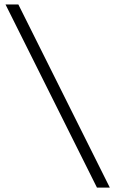

<svg xmlns="http://www.w3.org/2000/svg" viewBox="-20 -689 517 869"><path d="M63 -668.9 477.1 160.2H418.9L4.9 -668.9Z"/></svg>

Font: Lletraferida
Style: Heavy
Weight: 900
Designer: Josep Patau Bellart
Foundry: Josep Patau Bellart
Version: Version 1.000